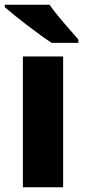

<svg xmlns="http://www.w3.org/2000/svg" viewBox="-25 -786 356 806"><path d="M183 -766H-5V-756C38 -718 139 -640 192 -606H304V-620C272 -657 214 -721 183 -766ZM240 0V-549H71V0Z"/></svg>

Font: Noto Sans Myanmar UI ExtraBold
Style: Regular
Weight: 800
Designer: Monotype Design Team
Foundry: Monotype Imaging Inc.
Version: Version 2.103